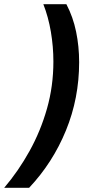

<svg xmlns="http://www.w3.org/2000/svg" viewBox="-94 -739 428 917"><path d="M-74 158Q-6 78 47 -17.5Q100 -113 130.5 -220.5Q161 -328 161 -445Q161 -516 149 -587Q137 -658 113 -719H223Q255 -658 269.5 -587.5Q284 -517 284 -442Q284 -270 221 -116Q158 38 45 158Z"/></svg>

Font: Noto Sans SemiCondensed
Style: Bold Italic
Weight: 700
Width: 4
Italic angle: -12°
Designer: Monotype Design Team
Foundry: Monotype Imaging Inc.
Version: Version 2.013; ttfautohint (v1.8.4.7-5d5b)